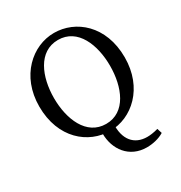

<svg xmlns="http://www.w3.org/2000/svg" viewBox="-205 -829 1118 1189"><g transform="rotate(-30 353.5 -234.0)"><path d="M500 217C541 217 588 207 623 185L612 150C580 159 554 162 534 162C442 162 387 98 394 -16L304 -31V6C304 118 374 217 500 217ZM354 15C509 15 659 -116 659 -335C659 -563 508 -685 354 -685C200 -685 48 -554 48 -335C48 -107 199 15 354 15ZM354 -35C213 -35 153 -185 153 -335C153 -485 213 -635 354 -635C495 -635 554 -485 554 -335C554 -185 495 -35 354 -35Z"/></g></svg>

Font: Source Serif Variable
Style: Regular
Weight: 389
Designer: Frank Grießhammer
Foundry: Adobe Systems Incorporated
Version: Version 3.001;hotconv 1.0.111;makeotfexe 2.5.65597